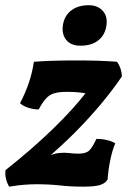

<svg xmlns="http://www.w3.org/2000/svg" viewBox="-31 -689 482 718"><path d="M3.4 9Q-4.7 -3.7 -8.7 -20.7Q-12.8 -37.8 -10.2 -52.9Q90 -132.3 166.6 -206.6Q243.2 -280.8 293.3 -346L294.8 -339Q274.2 -343 256.2 -344.2Q238.1 -345.5 219.4 -345.5Q190.3 -345.5 172.2 -340.2Q154.1 -335 141.2 -320.9Q128.2 -306.9 113.8 -279.7Q94.4 -279.7 75 -286Q55.6 -292.3 43.9 -303Q63.6 -340.4 76.6 -378.7Q89.7 -417 95.8 -458Q126.3 -460.5 167.9 -461.8Q209.5 -463 254.4 -463Q298.8 -463 337.4 -461.8Q376.1 -460.5 406.6 -458Q423.8 -434.2 424.8 -403.2Q391.3 -353.6 346.7 -300.1Q302 -246.6 248.9 -193.2Q195.8 -139.9 135.8 -89.6L142.3 -102.9Q170.3 -114.9 190.4 -116.9Q210.5 -118.9 227.3 -116.7Q244.1 -114.4 262.3 -114.4Q291.1 -114.4 303.3 -126.7Q315.5 -139 329.4 -169.5Q348.2 -169.9 367.3 -165.6Q386.3 -161.3 400 -153.3Q388.5 -125.7 381 -88.6Q373.5 -51.6 371.6 -18.9Q364.6 -4.7 345.3 2.1Q326 9 280.8 9Q233 9 193.2 4.5Q153.4 0 105.3 0Q83.1 0 58.3 2Q33.4 4 3.4 9ZM269.4 -518.1Q234.4 -518.1 216.6 -539.8Q198.9 -561.6 204.4 -596.4Q210.4 -631.2 235.9 -650.3Q261.5 -669.5 300.7 -669.5Q335.1 -669.5 354.2 -647.5Q373.2 -625.5 366.2 -589.1Q360.1 -555.8 335.3 -537Q310.5 -518.1 269.4 -518.1Z"/></svg>

Font: Vollkorn
Style: Italic
Weight: 400
Italic angle: -11°
Designer: Friedrich Althausen
Foundry: Friedrich Althausen
Version: Version 5.001